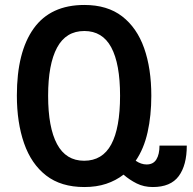

<svg xmlns="http://www.w3.org/2000/svg" viewBox="-20 -744 779 774"><path d="M320 10Q226 10 166 -36.5Q106 -83 77 -166.5Q48 -250 48 -359Q48 -535 116 -629.5Q184 -724 320 -724Q413 -724 472.5 -678Q532 -632 561 -550Q590 -468 590 -358Q590 -278 575 -211Q560 -144 527 -96Q549 -81 571 -81Q598 -81 610.5 -101.5Q623 -122 623 -157H733Q733 -78 700.5 -34Q668 10 596 10Q560 10 531 -4.5Q502 -19 478 -40Q447 -16 408 -3Q369 10 320 10ZM319 -96Q393 -96 428.5 -162Q464 -228 464 -358Q464 -487 428.5 -553Q393 -619 320 -619Q246 -619 210 -552Q174 -485 174 -358Q174 -230 210 -163Q246 -96 319 -96Z"/></svg>

Font: Noto Sans Georgian Condensed SemiBold
Style: Regular
Weight: 600
Width: 3
Designer: Monotype Design Team, Akaki Razmadze
Foundry: Google LLC
Version: Version 2.005; ttfautohint (v1.8.4.7-5d5b)